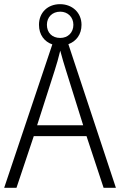

<svg xmlns="http://www.w3.org/2000/svg" viewBox="-20 -901 577 921"><path d="M477 0H536L308 -689C346 -703 371 -736 371 -782C371 -841 326 -881 268 -881C210 -881 167 -842 167 -782C167 -734 193 -701 231 -688L0 0H59L142 -248H395ZM269 -719C229 -719 205 -745 205 -782C205 -819 231 -845 269 -845C305 -845 332 -819 332 -782C332 -745 306 -719 269 -719ZM297 -562 379 -300H158L242 -562C251 -590 261 -624 269 -658C277 -627 289 -587 297 -562Z"/></svg>

Font: Noto Sans Devanagari SemiCondensed Light
Style: Regular
Weight: 300
Width: 4
Designer: Jelle Bosma - Monotype Design Team
Foundry: Monotype Imaging Inc.
Version: Version 2.004